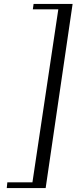

<svg xmlns="http://www.w3.org/2000/svg" viewBox="-20 -805 387 971"><path d="M14.2 146 17.1 117.2H144L274.9 -757.8H146L149.9 -785.2H347.2L210.9 146Z"/></svg>

Font: Dehuti Alt
Style: Bold-Italic
Weight: 700
Version: Version 1.2